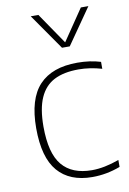

<svg xmlns="http://www.w3.org/2000/svg" viewBox="-91 -864 625 928"><g transform="rotate(-10 222.0 -399.5)"><path d="M59 -270Q59 -413.5 122 -480.8Q185 -548 309 -548Q372.5 -548 423.5 -532V-498Q365.5 -515 309.5 -515Q237 -515 189.8 -490.8Q142.5 -466.5 118.8 -413Q95 -359.5 95 -272Q95 -141 143.8 -82.5Q192.5 -24 290 -24Q350.5 -24 423.5 -50.5V-16.5Q356.5 9 286.5 9Q175.5 9 117.2 -58.8Q59 -126.5 59 -270ZM373 -808H410L287.5 -632H249.5L127 -808H164.5L269 -655Z"/></g></svg>

Font: Encode Sans Semi Expanded Thin
Style: Regular
Weight: 250
Width: 6
Designer: Multiple Designers
Foundry: Impallari Type
Version: Version 2.000